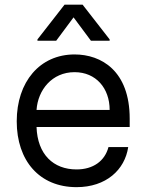

<svg xmlns="http://www.w3.org/2000/svg" viewBox="-20 -784 622 816"><path d="M305.4 11.4C431.1 11.4 510.7 -62.5 524.9 -159.1H441.1C425.4 -99.4 375.7 -63.9 305.4 -63.9C207 -63.9 139.2 -127.5 135.3 -244.3H531.2V-279.8C531.2 -483 410.5 -552.6 296.9 -552.6C149.1 -552.6 51.1 -436.1 51.1 -268.5C51.1 -100.9 147.7 11.4 305.4 11.4ZM135.3 -316.8C141 -401.6 201 -477.3 296.9 -477.3C387.8 -477.3 446 -409.1 446 -316.8ZM139.2 -610.8H218.8L292.6 -710.2L366.5 -610.8H446V-616.5L331 -764.2H254.3L139.2 -616.5Z"/></svg>

Font: Margiela Sans
Style: Regular
Weight: 400
Designer: Stefan Endress, Andreas Faust
Version: Version 1.100;FEAKit 1.0